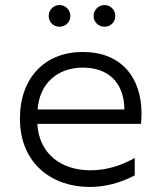

<svg xmlns="http://www.w3.org/2000/svg" viewBox="-20 -736 630 761"><path d="M335 5C397 5 458 -11 514 -41V-110C457 -77 396 -61 339 -61C226 -61 135 -123 128 -245H539C540 -259 541 -272 541 -285C541 -431 459 -530 308 -530C158 -530 59 -428 59 -266C59 -87 187 5 335 5ZM473 -302H129C137 -407 209 -468 309 -468C407 -468 472 -411 473 -302ZM394 -630C418 -630 437 -648 437 -673C437 -697 418 -716 394 -716C371 -716 351 -697 351 -673C351 -648 371 -630 394 -630ZM216 -630C239 -630 259 -648 259 -673C259 -697 239 -716 216 -716C192 -716 173 -697 173 -673C173 -648 192 -630 216 -630Z"/></svg>

Font: Chess Sans
Style: Regular
Weight: 400
Designer: Wolf Bōese
Foundry: Wolf Bōese
Version: Version 7.223;Glyphs 3.3 (3306)